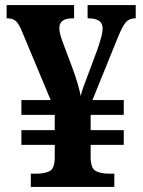

<svg xmlns="http://www.w3.org/2000/svg" viewBox="-20 -734 561 754"><path d="M101 0V-52H123Q154 -52 174 -61.5Q194 -71 195 -113V-165H64V-223H195V-283H64V-341H179L67 -609Q55 -639 43 -650.5Q31 -662 9 -662H6V-714H271V-662H265Q213 -662 213 -624Q213 -612 217 -597Q221 -582 228 -564L264 -468Q276 -436 284.5 -407Q293 -378 297 -357Q300 -372 307 -391Q314 -410 322 -431L363 -541Q373 -571 378 -590Q383 -609 383 -623Q383 -662 327 -662H324V-714H513V-662H510Q488 -662 474.5 -647Q461 -632 442 -585L343 -341H466V-283H336V-223H466V-165H336V-117Q336 -73 356 -62.5Q376 -52 408 -52H429V0Z"/></svg>

Font: Noto Serif Tamil SemiCondensed
Style: Bold Italic
Weight: 700
Width: 4
Italic angle: -12°
Designer: Indian Type Foundry, Tom Grace, and the Monotype Design Team
Foundry: Monotype Imaging Inc.
Version: Version 2.003; ttfautohint (v1.8.4.7-5d5b)